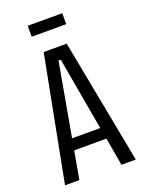

<svg xmlns="http://www.w3.org/2000/svg" viewBox="-152 -883 722 956"><g transform="rotate(-20 209.5 -405.0)"><path d="M22 0 149 -660H271L397 0H321L216 -595H204L98 0ZM100 -148V-208H321V-148ZM119 -752V-810H302V-752Z"/></g></svg>

Font: Bricolage Grotesque 24pt Condensed Light
Style: Regular
Weight: 300
Width: 3
Designer: Mathieu Triay
Foundry: Atelier Triay
Version: Version 1.001;gftools[0.9.33.dev8+g029e19f]